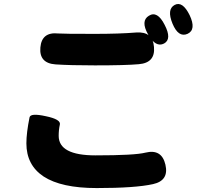

<svg xmlns="http://www.w3.org/2000/svg" viewBox="-20 -891 1040 975"><path d="M471 64Q291 64 201 5Q114 -53 114 -163Q114 -216 130 -295Q135 -318 212 -301Q290 -285 284 -258.5Q278 -232 278 -201Q278 -102 465 -102Q665 -102 719 -116Q801 -136 820 -55Q839 26 757 44Q667 64 471 64ZM732 -716Q693 -785 736 -811Q779 -838 816 -765Q854 -692 813 -670Q771 -648 732 -716ZM932 -719Q886 -699 856 -771Q826 -844 867 -866Q907 -887 943 -814Q978 -740 932 -719ZM672 -726Q756 -732 762 -652Q769 -572 685 -565Q620 -559 462 -559Q336 -559 262 -564Q178 -570 185 -650Q192 -730 276 -721Q297 -719 461 -719Q587 -719 672 -726Z"/></svg>

Font: Resource Han Rounded JP Heavy
Style: Regular
Weight: 900
Designer: Cyano Hao (round all glyphs); Ryoko NISHIZUKA 西塚涼子 (kana, bopomofo & ideographs); Paul D. Hunt (Latin, Greek & Cyrillic)
Foundry: Cyano Hao
Version: 0.990